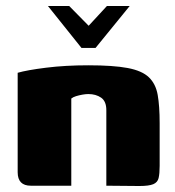

<svg xmlns="http://www.w3.org/2000/svg" viewBox="-20 -620 585 641"><path d="M140 -600H211L276 -534L337 -600H413L299 -460H252ZM83 0Q39 0 39 -45V-377Q70 -386 134 -394Q198 -402 275 -402Q358 -402 406 -393Q454 -384 477 -362Q500 -340 506.5 -303Q513 -266 513 -209V-66Q513 -40 509.5 -25.5Q506 -11 491.5 -5Q477 1 445 1L335 0V-252Q335 -282 317.5 -294Q300 -306 275 -306Q266 -306 255 -304Q244 -302 234 -299Q224 -296 218 -291V0Z"/></svg>

Font: Genos Thin ExtraBold
Style: Regular
Weight: 800
Version: Version 1.010